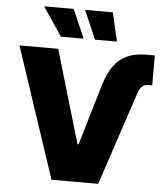

<svg xmlns="http://www.w3.org/2000/svg" viewBox="-61 -983 896 1036"><g transform="rotate(5 387.5 -464.5)"><path d="M708 -716.8H753.9V-554.7H733.4Q712.9 -554.7 700 -543.5Q687 -532.2 678.7 -507.8L509.8 0H256.8L21.5 -707H231.4L379.9 -203.1H385.7L482.4 -529.3Q502 -596.2 532.2 -637.5Q562.5 -678.7 605.5 -697.8Q648.4 -716.8 708 -716.8ZM135.7 -928.7H295.9L363.3 -773.4H240.2ZM357.4 -928.7H507.8L543.9 -773.4H424.8Z"/></g></svg>

Font: Pretendard GOV Black
Style: Regular
Weight: 900
Designer: Base glyphs from Inter by Rasmus Andersson; Hangeul glyphs from Noto Sans CJK(Source Han Sans) by Jang Soo-young and Kan
Foundry: Kil Hyung-jin
Version: Version 1.309